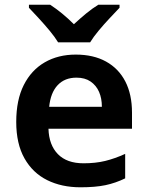

<svg xmlns="http://www.w3.org/2000/svg" viewBox="-20 -786 628 816"><path d="M302 -554Q377 -554 430.5 -524.5Q484 -495 512.5 -440Q541 -385 541 -307V-239H186Q188 -170 226 -131Q264 -92 335 -92Q386 -92 427 -102Q468 -112 512 -132V-28Q471 -8 428 1Q385 10 322 10Q242 10 180.5 -20.5Q119 -51 84 -113Q49 -175 49 -268Q49 -361 81 -424.5Q113 -488 170 -521Q227 -554 302 -554ZM305 -456Q255 -456 225 -424Q195 -392 189 -332H413Q413 -368 401 -395.5Q389 -423 365 -439.5Q341 -456 305 -456ZM227 -606Q213 -629 191 -655.5Q169 -682 145 -708Q121 -734 103 -753V-766H193Q219 -749 244 -728.5Q269 -708 294 -683Q321 -708 346.5 -729Q372 -750 398 -766H488V-753Q470 -734 446 -708.5Q422 -683 399.5 -656Q377 -629 363 -606Z"/></svg>

Font: Noto Sans Oriya SemiBold
Style: Regular
Weight: 600
Version: Version 2.003